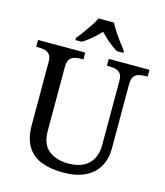

<svg xmlns="http://www.w3.org/2000/svg" viewBox="-134 -1032 985 1143"><g transform="rotate(15 358.5 -460.5)"><path d="M362 10Q283 10 226.5 -12.5Q170 -35 140 -85Q110 -135 110 -216V-604Q110 -634 98.5 -648.5Q87 -663 68.5 -667.5Q50 -672 28 -672H15V-714H306V-672H293Q271 -672 252 -667Q233 -662 222 -647Q211 -632 211 -600V-210Q211 -123 258 -86.5Q305 -50 378 -50Q436 -50 473 -70Q510 -90 528 -125.5Q546 -161 546 -206V-604Q546 -634 534.5 -648.5Q523 -663 504.5 -667.5Q486 -672 464 -672H451V-714H702V-672H689Q667 -672 648 -667Q629 -662 618 -647Q607 -632 607 -600V-204Q607 -138 579 -90Q551 -42 496.5 -16Q442 10 362 10ZM230 -784Q246 -803 265 -829Q284 -855 302 -882Q320 -909 330 -931H425Q436 -909 453.5 -882Q471 -855 490.5 -829Q510 -803 525 -784V-771H486Q467 -782 447.5 -797Q428 -812 410 -828.5Q392 -845 377 -861Q362 -845 344 -828.5Q326 -812 307 -797Q288 -782 269 -771H230Z"/></g></svg>

Font: Noto Serif Bengali
Style: Regular
Weight: 400
Designer: Juan Bruce, Universal Thirst, Indian Type Foundry and the Monotype Design Team.
Foundry: Monotype Imaging Inc.
Version: Version 2.003